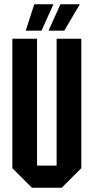

<svg xmlns="http://www.w3.org/2000/svg" viewBox="-20 -882 440 902"><path d="M38 -92V-700H154V-104H246V-700H362V-92L270 0H130ZM101 -738 141 -862H231L175 -738ZM208 -738 264 -862H355L282 -738Z"/></svg>

Font: Tektur Condensed Medium
Style: Regular
Weight: 500
Width: 3
Designer: Adam Jagosz
Foundry: Adam Jagosz
Version: Version 1.005;gftools[0.9.30]